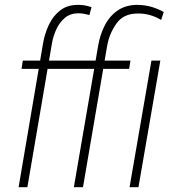

<svg xmlns="http://www.w3.org/2000/svg" viewBox="-20 -781 728 801"><path d="M94.2 0H57.6L159.7 -600.6Q166.5 -640.1 183.6 -677Q200.7 -713.9 231 -737.5Q261.2 -761.2 307.6 -760.7Q321.3 -760.7 334.5 -758.3Q347.7 -755.9 361.8 -751L353 -718.3Q340.8 -721.7 329.8 -723.6Q318.8 -725.6 307.1 -725.6Q273.4 -725.6 250.7 -706.5Q228 -687.5 214.8 -658.4Q201.7 -629.4 196.8 -600.6ZM324.7 -528.3 318.8 -493.7H69.8L75.2 -528.3ZM326.2 0H288.1L389.6 -590.8Q397 -634.8 416.5 -673.8Q436 -712.9 470.2 -736.8Q504.4 -760.7 553.7 -760.7Q584 -760.3 610.8 -752.7Q637.7 -745.1 663.1 -731L652.3 -697.8Q629.4 -711.4 605 -718.3Q580.6 -725.1 554.2 -724.6Q495.6 -724.6 466.1 -683.3Q436.5 -642.1 427.2 -590.8ZM524.4 -528.3 518.6 -493.7H300.8L307.1 -528.3ZM648.9 -528.3 557.6 0H520.5L611.8 -528.3Z"/></svg>

Font: Roboto Condensed ExtraLight
Style: Italic
Weight: 250
Italic angle: -12°
Designer: Christian Robertson
Foundry: Google
Version: Version 3.008; 2023